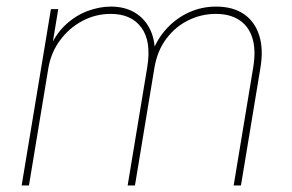

<svg xmlns="http://www.w3.org/2000/svg" viewBox="-20 -569 896 589"><path d="M46.4 0 136.2 -541H158.7L137.7 -414.1L129.9 -414.6Q148.4 -461.9 179.7 -491.5Q210.9 -521 247.8 -534.9Q284.7 -548.8 320.3 -548.8Q361.3 -548.8 391.6 -531.5Q421.9 -514.2 438.7 -482.2Q455.6 -450.2 455.1 -405.3L446.3 -407.2Q463.4 -452.1 493.4 -483.6Q523.4 -515.1 561.8 -532Q600.1 -548.8 642.6 -548.8Q694.3 -548.8 728 -525.9Q761.7 -502.9 775.1 -460.7Q788.6 -418.5 778.8 -360.4L719.2 0H696.8L756.8 -362.3Q765.6 -415 754.4 -451.7Q743.2 -488.3 714.4 -507.3Q685.5 -526.4 642.1 -526.4Q597.7 -526.4 557.9 -506.8Q518.1 -487.3 490.2 -450.2Q462.4 -413.1 453.6 -360.4L394 0H371.6L431.6 -362.3Q444.8 -441.4 414.1 -483.9Q383.3 -526.4 319.8 -526.4Q273.4 -526.4 232.9 -504.9Q192.4 -483.4 164.6 -446Q136.7 -408.7 128.4 -360.4L68.8 0Z"/></svg>

Font: Inter 17pt Thin
Style: Italic
Weight: 250
Italic angle: -9.3988°
Version: Version 4.001;git-66647c0bb